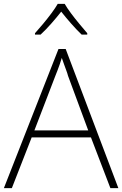

<svg xmlns="http://www.w3.org/2000/svg" viewBox="-20 -968 630 988"><path d="M548 0 448 -261H143L41 0H0L281 -716H318L589 0ZM330 -578Q327 -590 321.5 -604.5Q316 -619 310 -636Q304 -653 298 -670Q293 -654 287.5 -637.5Q282 -621 276 -606Q270 -591 265 -578L157 -297H434ZM313 -948Q325 -927 345.5 -899.5Q366 -872 388.5 -845Q411 -818 429 -797V-790H400Q373 -816 345 -848Q317 -880 295 -908Q273 -880 245 -848Q217 -816 189 -790H160V-797Q179 -818 201.5 -845Q224 -872 244.5 -899.5Q265 -927 277 -948Z"/></svg>

Font: Noto Sans Cham ExtraLight
Style: Regular
Weight: 250
Version: Version 2.002